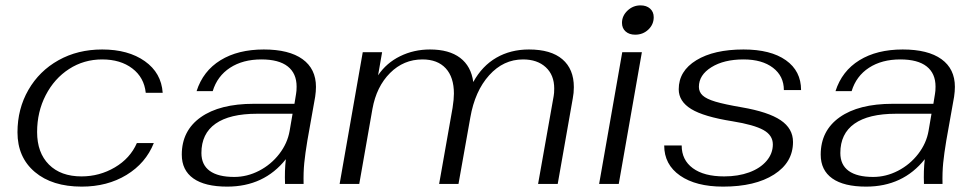

<svg xmlns="http://www.w3.org/2000/svg" viewBox="-20 -684 3632 714"><path d="M45 -192Q45 -279 85.5 -349.5Q126 -420 197.5 -460Q269 -500 360 -500Q457 -500 518.5 -456.5Q580 -413 585 -339H522Q516 -396 472 -429.5Q428 -463 360 -463Q292 -463 237 -427.5Q182 -392 150 -330Q118 -268 118 -193Q118 -116 162 -72Q206 -28 283 -28Q350 -28 407 -61.5Q464 -95 489 -152H552Q522 -77 450.5 -33.5Q379 10 284 10Q174 10 109.5 -44.5Q45 -99 45 -192Z M656 -109Q656 -198 726.5 -248Q797 -298 924 -298H1075L1081 -335Q1083 -345 1083 -362Q1083 -411 1050 -437Q1017 -463 952 -463Q883 -463 835.5 -432Q788 -401 771 -345H711Q735 -420 800 -460Q865 -500 961 -500Q1055 -500 1105 -464Q1155 -428 1155 -361Q1155 -344 1152 -324L1123 -161Q1115 -113 1111.5 -78Q1108 -43 1109 0H1040Q1038 -49 1043 -92Q962 10 825 10Q742 10 699 -20.5Q656 -51 656 -109ZM1057 -197 1068 -261H936Q834 -261 781.5 -224Q729 -187 729 -115Q729 -71 760 -48.5Q791 -26 851 -26Q899 -26 943.5 -49Q988 -72 1018.5 -111.5Q1049 -151 1057 -197Z M1329 -490H1401L1386 -404Q1417 -450 1468 -475Q1519 -500 1579 -500Q1650 -500 1691 -469Q1732 -438 1740 -379Q1773 -439 1826 -469.5Q1879 -500 1947 -500Q2029 -500 2071.5 -463.5Q2114 -427 2114 -360Q2114 -338 2110 -318L2054 0H1981L2039 -327Q2041 -337 2041 -355Q2041 -405 2009.5 -434Q1978 -463 1925 -463Q1852 -463 1799 -404Q1746 -345 1729 -247L1685 0H1613L1663 -283Q1668 -315 1668 -336Q1668 -397 1637.5 -430Q1607 -463 1551 -463Q1481 -463 1430.5 -412.5Q1380 -362 1365 -279L1316 0H1243Z M2293 -599Q2293 -625 2313.5 -644.5Q2334 -664 2362 -664Q2384 -664 2397.5 -652Q2411 -640 2411 -620Q2411 -593 2391 -574Q2371 -555 2342 -555Q2320 -555 2306.5 -567Q2293 -579 2293 -599ZM2294 -490H2367L2281 0H2208Z M2450 -143H2515Q2515 -89 2556.5 -58.5Q2598 -28 2673 -28Q2725 -28 2766 -43Q2807 -58 2830.5 -85.5Q2854 -113 2854 -147Q2854 -181 2819 -200.5Q2784 -220 2704 -233Q2597 -250 2550.5 -278.5Q2504 -307 2504 -352Q2504 -420 2569.5 -460Q2635 -500 2745 -500Q2846 -500 2902.5 -460Q2959 -420 2959 -349H2895Q2895 -401 2854.5 -432Q2814 -463 2745 -463Q2672 -463 2625.5 -434Q2579 -405 2579 -361Q2579 -342 2593 -329Q2607 -316 2640.5 -306Q2674 -296 2738 -285Q2837 -268 2883 -237Q2929 -206 2929 -156Q2929 -80 2858.5 -35Q2788 10 2669 10Q2568 10 2509 -31Q2450 -72 2450 -143Z M3032 -109Q3032 -198 3102.5 -248Q3173 -298 3300 -298H3451L3457 -335Q3459 -345 3459 -362Q3459 -411 3426 -437Q3393 -463 3328 -463Q3259 -463 3211.5 -432Q3164 -401 3147 -345H3087Q3111 -420 3176 -460Q3241 -500 3337 -500Q3431 -500 3481 -464Q3531 -428 3531 -361Q3531 -344 3528 -324L3499 -161Q3491 -113 3487.5 -78Q3484 -43 3485 0H3416Q3414 -49 3419 -92Q3338 10 3201 10Q3118 10 3075 -20.5Q3032 -51 3032 -109ZM3433 -197 3444 -261H3312Q3210 -261 3157.5 -224Q3105 -187 3105 -115Q3105 -71 3136 -48.5Q3167 -26 3227 -26Q3275 -26 3319.5 -49Q3364 -72 3394.5 -111.5Q3425 -151 3433 -197Z"/></svg>

Font: Fahkwang Light
Style: Italic
Weight: 300
Italic angle: -10°
Version: Version 1.000; ttfautohint (v1.6)